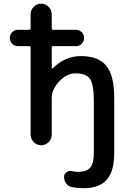

<svg xmlns="http://www.w3.org/2000/svg" viewBox="-20 -793 690 1020"><path d="M76.2 -547.9Q57.6 -547.9 44.9 -560.5Q32.2 -573.2 32.2 -591.3Q32.2 -609.4 44.9 -622.1Q57.6 -634.8 76.2 -634.8H134.8Q142.6 -634.8 142.6 -642.6V-716.8Q142.6 -740.2 159.2 -756.8Q175.8 -773.4 198.7 -773.4Q221.7 -773.4 238.3 -756.8Q254.9 -740.2 254.9 -716.8V-642.6Q254.9 -634.8 261.7 -634.8H382.8Q401.4 -634.8 414.1 -622.1Q426.8 -609.4 426.8 -591.3Q426.8 -573.2 414.1 -560.5Q401.4 -547.9 382.8 -547.9H261.7Q254.9 -547.9 254.9 -541V-431.6Q254.9 -429.7 256.8 -429.2Q258.8 -428.7 259.8 -429.7Q325.2 -495.1 410.2 -495.1Q502 -495.1 544.4 -443.8Q586.9 -392.6 586.9 -273.4V19.5Q586.9 117.2 546.9 162.1Q506.8 207 423.8 207Q392.6 207 363.3 201.2Q343.8 198.2 332 182.1Q320.3 166 320.3 146.5Q320.3 130.9 333.5 121.6Q346.7 112.3 362.3 116.2Q378.9 120.1 393.6 120.1Q439.5 120.1 459 97.7Q478.5 75.2 478.5 19.5V-253.9Q478.5 -344.7 458 -374Q437.5 -403.3 379.9 -403.3Q335.9 -403.3 295.4 -361.3Q254.9 -319.3 254.9 -273.4V-78.1Q254.9 -54.7 238.3 -38.1Q221.7 -21.5 198.7 -21.5Q175.8 -21.5 159.2 -38.1Q142.6 -54.7 142.6 -78.1V-541Q142.6 -547.9 134.8 -547.9Z"/></svg>

Font: Gen Jyuu Gothic Medium
Style: Regular
Weight: 500
Designer: [Source Han Sans]
Ryoko NISHIZUKA  (kana & ideographs); Paul D. Hunt (Latin, Greek & Cyrillic); Wenlong ZHANG  (bopomofo
Version: Version 1.002.20150607